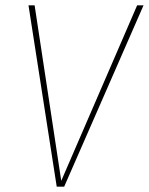

<svg xmlns="http://www.w3.org/2000/svg" viewBox="-20 -701 559 721"><path d="M519 -681 221 0H193L87 -681H110L210 -22L495 -681Z"/></svg>

Font: Fira Sans Condensed Thin
Style: Italic
Weight: 250
Width: 3
Italic angle: -8°
Designer: Carrois Corporate & Edenspiekermann AG
Foundry: Carrois Corporate GbR & Edenspiekermann AG
Version: Version 4.203